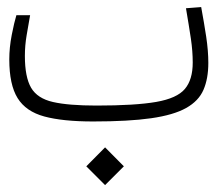

<svg xmlns="http://www.w3.org/2000/svg" viewBox="-20 -349 626 554"><path d="M248.5 1.5Q161.1 1.5 107.9 -12.9Q54.7 -27.3 30.8 -65.9Q6.8 -104.5 6.8 -177.7Q6.8 -211.9 13.9 -248.3Q21 -284.7 27.3 -305.2H66.9Q62 -277.3 56.9 -247.6Q51.8 -217.8 51.8 -187.5Q51.8 -126.5 69.8 -95.7Q87.9 -64.9 132.8 -54.7Q177.7 -44.4 258.3 -44.4Q370.6 -44.4 430.7 -54.9Q490.7 -65.4 513.4 -92.3Q536.1 -119.1 536.1 -168.5Q536.1 -201.2 530.8 -237.3Q525.4 -273.4 516.6 -325.2L560.5 -328.6Q568.8 -283.7 575 -242.9Q581.1 -202.1 581.1 -167.5Q581.1 -122.1 567.1 -89.8Q553.2 -57.6 517.1 -37.4Q481 -17.1 416 -7.8Q351.1 1.5 248.5 1.5ZM283.2 185.1 229 130.9 283.2 76.2 337.4 130.9Z"/></svg>

Font: Cascadia Mono ExtraLight
Style: Regular
Weight: 200
Monospace: yes
Designer: Aaron Bell
Foundry: Saja Typeworks
Version: Version 2404.023; ttfautohint (v1.8.4)